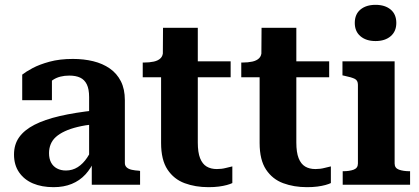

<svg xmlns="http://www.w3.org/2000/svg" viewBox="-20 -765 1736 795"><path d="M373 -308 372 -251Q333 -247 302 -239.5Q271 -232 248.5 -221.5Q226 -211 211.5 -198Q197 -185 190 -168Q183 -151 183 -131Q183 -108 191.5 -92Q200 -76 216 -67.5Q232 -59 253 -59Q280 -59 302 -73Q324 -87 341 -112.5Q358 -138 371 -173L372 -103Q357 -68 333.5 -42.5Q310 -17 277 -3.5Q244 10 202 10Q153 10 116.5 -5.5Q80 -21 59 -51.5Q38 -82 38 -125Q38 -167 59.5 -197Q81 -227 123 -248.5Q165 -270 227.5 -284.5Q290 -299 373 -308ZM360 0V-101H349V-363Q349 -396 339.5 -415.5Q330 -435 312 -443.5Q294 -452 267 -452Q227 -452 200.5 -435Q174 -418 159 -394Q153 -404 153 -413.5Q153 -423 158.5 -431.5Q164 -440 173.5 -446Q183 -452 195 -455V-350H72V-456Q87 -468 115 -483Q143 -498 185 -509.5Q227 -521 282 -521Q327 -521 366 -511.5Q405 -502 434.5 -481.5Q464 -461 480.5 -428.5Q497 -396 497 -350V-90Q497 -79 504.5 -72Q512 -65 525.5 -62Q539 -59 557 -58L560 -57V0Z M571 -445V-506H575Q599 -506 617 -510Q635 -514 645 -524Q655 -534 655 -552L744 -511H935V-445ZM799 -175Q799 -134 808.5 -110Q818 -86 835.5 -75.5Q853 -65 878 -65Q898 -65 915 -69.5Q932 -74 942 -76V-7Q934 -3 919.5 1Q905 5 886 7.5Q867 10 843 10Q789 10 744.5 -6.5Q700 -23 673.5 -63Q647 -103 647 -173V-493L654 -501L655 -650H799Z M979 -445V-506H983Q1007 -506 1025 -510Q1043 -514 1053 -524Q1063 -534 1063 -552L1152 -511H1343V-445ZM1207 -175Q1207 -134 1216.5 -110Q1226 -86 1243.5 -75.5Q1261 -65 1286 -65Q1306 -65 1323 -69.5Q1340 -74 1350 -76V-7Q1342 -3 1327.5 1Q1313 5 1294 7.5Q1275 10 1251 10Q1197 10 1152.5 -6.5Q1108 -23 1081.5 -63Q1055 -103 1055 -173V-493L1062 -501L1063 -650H1207Z M1535 -595Q1496 -595 1472.5 -615Q1449 -635 1449 -670Q1449 -706 1472.5 -725.5Q1496 -745 1535 -745Q1574 -745 1597.5 -725.5Q1621 -706 1621 -670Q1621 -635 1597.5 -615Q1574 -595 1535 -595ZM1614 -511V-88Q1614 -69 1632 -62.5Q1650 -56 1677 -56H1678V0H1399V-56H1400Q1427 -56 1444.5 -62.5Q1462 -69 1462 -88V-414Q1462 -432 1449 -438.5Q1436 -445 1407 -451L1398 -453V-511Z"/></svg>

Font: Roboto Serif 28pt SemiBold
Style: Regular
Weight: 600
Designer: Greg Gazdowicz
Foundry: Commercial Type
Version: Version 1.008